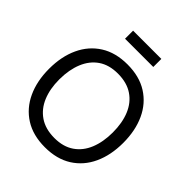

<svg xmlns="http://www.w3.org/2000/svg" viewBox="-249 -1064 1230 1230"><g transform="rotate(45 366.0 -449.0)"><path d="M238 -840V-913H494V-840ZM366 15Q258.5 15 183.5 -32.5Q108.5 -80 69.2 -164.5Q30 -249 30 -360Q30 -471 69.2 -555.5Q108.5 -640 183.5 -687.5Q258.5 -735 366 -735Q474 -735 549 -687.5Q624 -640 663 -555.5Q702 -471 702 -360Q702 -249 663 -164.5Q624 -80 549 -32.5Q474 15 366 15ZM366 -70Q367 -70 368 -70Q447 -70 500.5 -106.5Q554 -143 580.8 -208.5Q607.5 -274 607.5 -360Q607.5 -446.5 580.8 -511.5Q554 -576.5 500.2 -613Q446.5 -649.5 366 -650Q365 -650 364 -650Q285 -650 232 -613.8Q179 -577.5 152 -512Q125 -446.5 124.5 -360Q124.5 -358.5 124.5 -357Q124.5 -273 151.2 -208.5Q178 -144 231.8 -107.2Q285.5 -70.5 366 -70Z"/></g></svg>

Font: Cns Manrope Med
Style: Regular
Weight: 500
Designer: Mikhail Sharanda
Foundry: Mikhail Sharanda
Version: Version 4.504